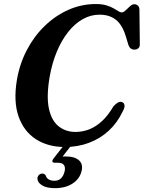

<svg xmlns="http://www.w3.org/2000/svg" viewBox="-20 -734 730 975"><path d="M601 -215Q610 -211.5 612.2 -199.8Q614.5 -188 602.5 -167Q575.5 -110 532 -70Q488.5 -30 432 -8.8Q375.5 12.5 309.5 12.5Q224 12.5 162.5 -27Q101 -66.5 74.2 -142.8Q47.5 -219 66 -329.5Q80 -410.5 116.5 -480.2Q153 -550 207 -602.2Q261 -654.5 327.2 -684Q393.5 -713.5 466.5 -713.5Q498 -713.5 519.8 -707Q541.5 -700.5 556.2 -692Q571 -683.5 581 -677.2Q591 -671 598 -671Q605.5 -671 613.2 -677.2Q621 -683.5 628.8 -691.5Q636.5 -699.5 644.8 -706Q653 -712.5 661.5 -712.5Q673 -712.5 680.2 -705.5Q687.5 -698.5 688 -686L690 -508Q690 -495 682 -488.5Q674 -482 662.5 -482Q640.5 -482 632 -506L621 -542.5Q603 -605.5 570 -632.5Q537 -659.5 485.5 -659.5Q440 -659.5 399.2 -636.2Q358.5 -613 325.2 -570.5Q292 -528 268.2 -470.8Q244.5 -413.5 232.5 -346Q215 -245.5 228.2 -183.5Q241.5 -121.5 277.5 -92.8Q313.5 -64 363.5 -64Q400 -64 434 -77.5Q468 -91 498.8 -119.8Q529.5 -148.5 556 -194Q569.5 -208.5 580 -214Q590.5 -219.5 601 -215ZM312 -6H350L290.5 70.5L267.5 64Q277.5 62 288.2 61.2Q299 60.5 314 60.5Q361 60.5 382.2 81.2Q403.5 102 393.5 137.5Q383.5 175.5 347.8 198.5Q312 221.5 259 221.5Q214.5 221.5 191 205.5Q167.5 189.5 170.5 167Q172.5 158.5 179.2 153Q186 147.5 193.5 147.5Q200.5 147 204.8 149.8Q209 152.5 212 157Q216.5 171.5 228.5 177.8Q240.5 184 256.5 184Q296 184 308 137Q313 116 304.8 104.2Q296.5 92.5 274 92.5H258.5Q247 92.5 246 85.8Q245 79 253 69.5Z"/></svg>

Font: Fraunces SemiBold
Style: Italic
Weight: 600
Italic angle: -16°
Version: Version 1.000;[b76b70a41]